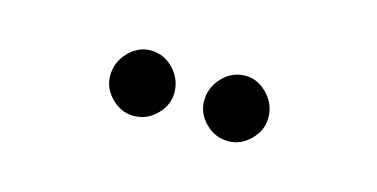

<svg xmlns="http://www.w3.org/2000/svg" viewBox="-28 -776 453 231"><g transform="rotate(15 198.0 -661.0)"><path d="M259 -620.5Q242.5 -620.5 230.5 -632.5Q218.5 -644.5 218.5 -660Q218.5 -677 230.5 -689.5Q242.5 -702 259 -702Q274.5 -702 286.5 -689.5Q298.5 -677 298.5 -660Q298.5 -644.5 286.5 -632.5Q274.5 -620.5 259 -620.5ZM141 -620.5Q125.5 -620.5 113.5 -632.5Q101.5 -644.5 101.5 -660Q101.5 -677 113.5 -689.5Q125.5 -702 141 -702Q157.5 -702 169.5 -689.5Q181.5 -677 181.5 -660Q181.5 -644.5 169.5 -632.5Q157.5 -620.5 141 -620.5Z"/></g></svg>

Font: Imbue Thin 10pt Medium
Style: Regular
Weight: 500
Version: Version 1.102